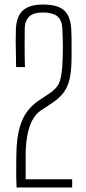

<svg xmlns="http://www.w3.org/2000/svg" viewBox="-20 -826 380 846"><path d="M53 0Q52.5 -18.5 52.2 -26.2Q52 -34 51.8 -38.5Q51.5 -43 51.5 -52.2Q51.5 -61.5 51.5 -82Q51.5 -102.5 52 -142.5Q53 -218 66.8 -264.8Q80.5 -311.5 102.5 -338.5Q124.5 -365.5 150 -382.5L198 -414.5Q236 -440 244.2 -470.5Q252.5 -501 254.5 -537Q257 -576.5 257 -618.2Q257 -660 254.5 -701Q252.5 -740 231 -755.5Q209.5 -771 169 -771Q127.5 -771 108.8 -753Q90 -735 89 -701.5Q88.5 -669 88.5 -621.2Q88.5 -573.5 90 -530.5H51Q50.5 -567.5 50 -594Q49.5 -620.5 49.2 -644.5Q49 -668.5 50 -697Q52.5 -755 81.5 -780.5Q110.5 -806 170 -806Q212 -806 238.8 -795Q265.5 -784 278.8 -759.8Q292 -735.5 294 -696Q295 -684 295.2 -661Q295.5 -638 295.5 -612Q295.5 -586 295.2 -564.2Q295 -542.5 294 -532.5Q291.5 -490 281.8 -460.5Q272 -431 253.5 -409.8Q235 -388.5 206 -369.5L159.5 -339Q136 -323 121.2 -294Q106.5 -265 99.8 -226Q93 -187 93 -142.5V-36H298V0Z"/></svg>

Font: Big Shoulders Thin
Style: Regular
Weight: 100
Version: Version 2.002